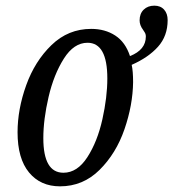

<svg xmlns="http://www.w3.org/2000/svg" viewBox="-20 -648 612 678"><path d="M42 -181Q42 -262 72.5 -347Q103 -432 162 -489Q221 -546 302 -546Q351 -546 387 -522.5Q423 -499 439 -450Q495 -472 495 -519Q495 -528 490.5 -534.5Q486 -541 485 -543Q473 -559 473 -576Q473 -600 487.5 -614Q502 -628 525 -628Q547 -628 559.5 -614Q572 -600 572 -577Q572 -521 538 -483Q504 -445 445 -419Q450 -397 450 -358Q449 -277 419.5 -191.5Q390 -106 331.5 -48Q273 10 192 10Q123 10 82.5 -39Q42 -88 42 -181ZM359 -371Q359 -497 289 -497Q241 -497 205.5 -441Q170 -385 151.5 -305.5Q133 -226 133 -160Q133 -38 204 -38Q253 -38 288.5 -93Q324 -148 341.5 -226.5Q359 -305 359 -371Z"/></svg>

Font: Noto Serif Cond
Style: Italic
Weight: 400
Width: 3
Italic angle: -12°
Designer: Monotype Design Team
Foundry: Monotype Imaging Inc.
Version: Version 1.001